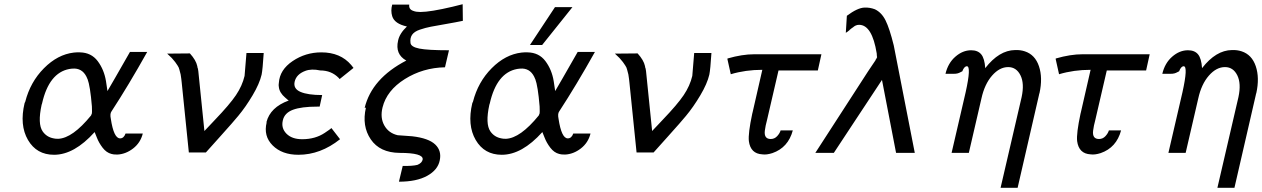

<svg xmlns="http://www.w3.org/2000/svg" viewBox="-20 -727 6001 913"><path d="M97 -237 100 -243Q124 -337 189 -402.5Q254 -468 331 -477Q350 -479 360 -478Q414 -477 444.5 -436.5Q475 -396 484 -341L491 -294Q501 -311 527 -356Q553 -401 574.5 -439Q596 -477 598 -480H680Q591 -321 510 -197Q502 -186 507 -162Q521 -69 551 -69Q569 -69 577 -92H659Q648 -48 613 -21Q578 6 538 8Q518 8 510 5Q486 -1 468 -24.5Q450 -48 440.5 -73Q431 -98 430 -99Q333 9 237 9Q154 9 113 -61.5Q72 -132 97 -237ZM180 -235Q180 -234 179 -232L178 -229Q158 -138 183 -102Q202 -75 235 -69Q242 -67 257 -67Q325 -70 413 -178Q416 -185 417 -188Q418 -192 417 -221Q409 -318 396 -352V-351Q378 -399 335 -401Q320 -401 310 -399Q213 -381 180 -235Z M775 -472Q793 -472 829 -472.5Q865 -473 883 -473Q912 -441 918 -413Q919 -404 921 -401L923 -389Q925 -374 952 -104Q954 -106 959.5 -112Q965 -118 977.5 -131Q990 -144 1002 -157Q1072 -230 1102 -274.5Q1132 -319 1143 -366Q1144 -373 1152 -475H1234Q1229 -396 1224 -372Q1214 -329 1181 -273.5Q1148 -218 1113 -176Q1091 -149 1028 -79Q965 -9 959 -2H878L844 -335Q844 -338 842 -352.5Q840 -367 839 -373L833 -396Q831 -406 824 -416L813 -432Q812 -434 797 -451Z M1248 -145 1247 -146Q1265 -217 1353 -249Q1348 -252 1343 -257Q1338 -262 1336 -263Q1309 -286 1306 -313Q1304 -322 1306 -333Q1310 -395 1371.5 -436.5Q1433 -478 1508 -478Q1599 -478 1650 -418L1661 -404L1595 -351Q1592 -354 1591 -356Q1556 -392 1503 -392Q1461 -401 1432 -390Q1389 -374 1381 -338Q1374 -305 1409 -290Q1444 -275 1512 -275L1500 -220H1489Q1413 -220 1373 -205Q1333 -190 1325 -155Q1316 -118 1342 -91.5Q1368 -65 1417 -65Q1479 -65 1524 -95L1543 -108Q1546 -110 1550.5 -113.5Q1555 -117 1556 -118L1597 -65Q1504 9 1399 9Q1321 9 1276.5 -35.5Q1232 -80 1248 -145Z M1720 -215 1714 -214Q1748 -354 1912 -439Q1858 -469 1873 -534Q1880 -568 1915 -601Q1856 -614 1845 -650Q1841 -663 1841 -677Q1841 -690 1845 -705H1926Q1923 -682 1946 -675Q1958 -670 1979 -670Q2026 -670 2132 -695L2180 -707Q2180 -694 2180.5 -668Q2181 -642 2181 -628Q2148 -621 2101.5 -613Q2055 -605 2029 -600Q2003 -595 1976.5 -586Q1950 -577 1939.5 -561.5Q1929 -546 1932 -523Q1934 -504 1974 -496Q2014 -488 2115 -488L2096 -407Q1991 -405 1905 -351Q1819 -297 1799 -216Q1787 -167 1807.5 -130.5Q1828 -94 1871 -84Q1875 -84 1940 -79Q2018 -70 2049.5 -40Q2081 -10 2071 36Q2062 81 2011.5 109Q1961 137 1877 137L1895 62Q1941 63 1965 57Q1987 48 1990 31Q1993 0 1880 0Q1786 -1 1743 -64.5Q1700 -128 1720 -215Z M2500 -513 2619 -693H2702L2558 -513ZM2226 -237 2229 -243Q2253 -337 2318 -402.5Q2383 -468 2460 -477Q2479 -479 2489 -478Q2543 -477 2573.5 -436.5Q2604 -396 2613 -341L2620 -294Q2630 -311 2656 -356Q2682 -401 2703.5 -439Q2725 -477 2727 -480H2809Q2720 -321 2639 -197Q2631 -186 2636 -162Q2650 -69 2680 -69Q2698 -69 2706 -92H2788Q2777 -48 2742 -21Q2707 6 2667 8Q2647 8 2639 5Q2615 -1 2597 -24.5Q2579 -48 2569.5 -73Q2560 -98 2559 -99Q2462 9 2366 9Q2283 9 2242 -61.5Q2201 -132 2226 -237ZM2309 -235Q2309 -234 2308 -232L2307 -229Q2287 -138 2312 -102Q2331 -75 2364 -69Q2371 -67 2386 -67Q2454 -70 2542 -178Q2545 -185 2546 -188Q2547 -192 2546 -221Q2538 -318 2525 -352V-351Q2507 -399 2464 -401Q2449 -401 2439 -399Q2342 -381 2309 -235Z M2904 -472Q2922 -472 2958 -472.5Q2994 -473 3012 -473Q3041 -441 3047 -413Q3048 -404 3050 -401L3052 -389Q3054 -374 3081 -104Q3083 -106 3088.5 -112Q3094 -118 3106.5 -131Q3119 -144 3131 -157Q3201 -230 3231 -274.5Q3261 -319 3272 -366Q3273 -373 3281 -475H3363Q3358 -396 3353 -372Q3343 -329 3310 -273.5Q3277 -218 3242 -176Q3220 -149 3157 -79Q3094 -9 3088 -2H3007L2973 -335Q2973 -338 2971 -352.5Q2969 -367 2968 -373L2962 -396Q2960 -406 2953 -416L2942 -432Q2941 -434 2926 -451Z M3439 -446Q3438 -447 3440 -449Q3509 -469 3567 -469H3886L3869 -392H3682L3634 -185Q3632 -175 3628 -159Q3621 -132 3621 -130Q3619 -122 3617 -106Q3612 -66 3645 -66Q3663 -66 3675.5 -79.5Q3688 -93 3692 -107H3750Q3728 -25 3653 1Q3625 10 3605 7Q3549 4 3541 -56Q3537 -92 3557 -186Q3558 -188 3558 -190Q3558 -192 3559 -194L3605 -395Q3525 -395 3455 -374Z M3857 0 4108 -388 4143 -440Q4143 -442 4146 -446Q4149 -450 4151 -456L4150 -458Q4150 -460 4149.5 -464.5Q4149 -469 4149 -473Q4127 -609 4065 -609Q4048 -609 4034 -595V-596L4019 -584H4020Q4008 -574 4002 -571L4007 -652Q4058 -690 4091 -691Q4116 -692 4140 -683Q4172 -668 4191 -630Q4210 -592 4230 -511L4330 0H4241L4174 -347Q4147 -306 4051.5 -161.5Q3956 -17 3945 0Z M4476 -376Q4488 -427 4523 -457.5Q4558 -488 4598 -488Q4630 -488 4646 -468.5Q4662 -449 4665 -403Q4731 -488 4807 -489Q4832 -490 4853 -483Q4902 -467 4920.5 -412Q4939 -357 4923 -284Q4922 -283 4921.5 -280.5Q4921 -278 4921 -277L4819 166H4738L4838 -265Q4852 -330 4832.5 -369Q4813 -408 4774 -408Q4733 -408 4697.5 -367.5Q4662 -327 4647 -259L4587 0H4505L4572 -289Q4599 -411 4578 -412Q4565 -412 4556 -388Q4553 -387 4547 -383.5Q4541 -380 4533.5 -378Q4526 -376 4514 -376Z M5000 -446Q4999 -447 5001 -449Q5070 -469 5128 -469H5447L5430 -392H5243L5195 -185Q5193 -175 5189 -159Q5182 -132 5182 -130Q5180 -122 5178 -106Q5173 -66 5206 -66Q5224 -66 5236.5 -79.5Q5249 -93 5253 -107H5311Q5289 -25 5214 1Q5186 10 5166 7Q5110 4 5102 -56Q5098 -92 5118 -186Q5119 -188 5119 -190Q5119 -192 5120 -194L5166 -395Q5086 -395 5016 -374Z M5507 -376Q5519 -427 5554 -457.5Q5589 -488 5629 -488Q5661 -488 5677 -468.5Q5693 -449 5696 -403Q5762 -488 5838 -489Q5863 -490 5884 -483Q5933 -467 5951.5 -412Q5970 -357 5954 -284Q5953 -283 5952.5 -280.5Q5952 -278 5952 -277L5850 166H5769L5869 -265Q5883 -330 5863.5 -369Q5844 -408 5805 -408Q5764 -408 5728.5 -367.5Q5693 -327 5678 -259L5618 0H5536L5603 -289Q5630 -411 5609 -412Q5596 -412 5587 -388Q5584 -387 5578 -383.5Q5572 -380 5564.5 -378Q5557 -376 5545 -376Z"/></svg>

Font: Coval
Style: Light Italic
Weight: 300
Foundry: Context Ltd
Version: Version 001.000